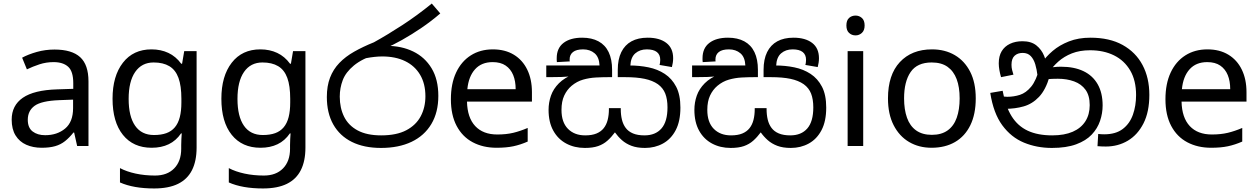

<svg xmlns="http://www.w3.org/2000/svg" viewBox="-20 -825 7115 1085"><path d="M288 -545Q386 -545 433 -502Q480 -459 480 -365V0H416L399 -76H395Q372 -47 347.5 -27.5Q323 -8 291.5 1Q260 10 215 10Q167 10 128.5 -7Q90 -24 68 -59.5Q46 -95 46 -149Q46 -229 109 -272.5Q172 -316 303 -320L394 -323V-355Q394 -422 365 -448Q336 -474 283 -474Q241 -474 203 -461.5Q165 -449 132 -433L105 -499Q140 -518 188 -531.5Q236 -545 288 -545ZM314 -259Q214 -255 175.5 -227Q137 -199 137 -148Q137 -103 164.5 -82Q192 -61 235 -61Q303 -61 348 -98.5Q393 -136 393 -214V-262Z M836 -546Q889 -546 931.5 -526Q974 -506 1004 -465H1009L1021 -536H1091V9Q1091 85 1065 136.5Q1039 188 986 214Q933 240 851 240Q793 240 744.5 231.5Q696 223 658 206V125Q696 145 747 156Q798 167 856 167Q925 167 964.5 126.5Q1004 86 1004 16V-5Q1004 -17 1005 -39.5Q1006 -62 1007 -71H1003Q975 -30 933.5 -10Q892 10 837 10Q733 10 674.5 -63Q616 -136 616 -267Q616 -395 674.5 -470.5Q733 -546 836 -546ZM848 -472Q781 -472 744 -418.5Q707 -365 707 -266Q707 -167 743.5 -114.5Q780 -62 850 -62Q891 -62 920 -72.5Q949 -83 968 -105.5Q987 -128 996 -163Q1005 -198 1005 -246V-267Q1005 -340 988.5 -385Q972 -430 937 -451Q902 -472 848 -472Z M1451 -546Q1504 -546 1546.5 -526Q1589 -506 1619 -465H1624L1636 -536H1706V9Q1706 85 1680 136.5Q1654 188 1601 214Q1548 240 1466 240Q1408 240 1359.5 231.5Q1311 223 1273 206V125Q1311 145 1362 156Q1413 167 1471 167Q1540 167 1579.5 126.5Q1619 86 1619 16V-5Q1619 -17 1620 -39.5Q1621 -62 1622 -71H1618Q1590 -30 1548.5 -10Q1507 10 1452 10Q1348 10 1289.5 -63Q1231 -136 1231 -267Q1231 -395 1289.5 -470.5Q1348 -546 1451 -546ZM1463 -472Q1396 -472 1359 -418.5Q1322 -365 1322 -266Q1322 -167 1358.5 -114.5Q1395 -62 1465 -62Q1506 -62 1535 -72.5Q1564 -83 1583 -105.5Q1602 -128 1611 -163Q1620 -198 1620 -246V-267Q1620 -340 1603.5 -385Q1587 -430 1552 -451Q1517 -472 1463 -472Z M2133 11Q2037 11 1968.5 -23Q1900 -57 1863.5 -121.5Q1827 -186 1827 -277Q1827 -339 1845 -386Q1863 -433 1897.5 -469Q1932 -505 1981.5 -533Q2031 -561 2093 -586Q2169 -628 2253.5 -683Q2338 -738 2420 -805L2468 -749Q2417 -705 2361 -667Q2305 -629 2251.5 -599Q2198 -569 2153 -550L2111 -521Q2026 -493 1980 -455Q1934 -417 1917 -372.5Q1900 -328 1900 -279Q1900 -215 1924.5 -165.5Q1949 -116 2001 -88Q2053 -60 2134 -60Q2221 -60 2276 -89Q2331 -118 2357.5 -168Q2384 -218 2384 -281Q2384 -352 2354 -402.5Q2324 -453 2269.5 -479.5Q2215 -506 2140 -506Q2120 -506 2096.5 -503.5Q2073 -501 2049.5 -496.5Q2026 -492 2005 -485L2080 -555Q2097 -562 2117 -564Q2137 -566 2164 -566Q2249 -566 2315 -534Q2381 -502 2419 -439Q2457 -376 2457 -283Q2457 -190 2417.5 -124Q2378 -58 2305.5 -23.5Q2233 11 2133 11Z M2765 -546Q2834 -546 2883.5 -516Q2933 -486 2959.5 -431.5Q2986 -377 2986 -304V-251H2619Q2621 -160 2665.5 -112.5Q2710 -65 2790 -65Q2841 -65 2880.5 -74.5Q2920 -84 2962 -102V-25Q2921 -7 2881 1.5Q2841 10 2786 10Q2710 10 2651.5 -21Q2593 -52 2560.5 -113.5Q2528 -175 2528 -264Q2528 -352 2557.5 -415Q2587 -478 2640.5 -512Q2694 -546 2765 -546ZM2764 -474Q2701 -474 2664.5 -433.5Q2628 -393 2621 -321H2894Q2894 -367 2880 -401Q2866 -435 2837.5 -454.5Q2809 -474 2764 -474Z M3625 11Q3580 11 3548.5 -1Q3517 -13 3494.5 -33Q3472 -53 3455 -77Q3435 -50 3412.5 -30Q3390 -10 3360 0.5Q3330 11 3285 11Q3226 11 3179.5 -14Q3133 -39 3106.5 -87Q3080 -135 3080 -204Q3080 -246 3093.5 -284.5Q3107 -323 3138.5 -354.5Q3170 -386 3222 -406L3224 -397Q3190 -391 3153 -390Q3116 -389 3087 -389H3067V-455H3368Q3366 -502 3340 -524Q3314 -546 3275 -546Q3237 -546 3218 -531Q3199 -516 3199 -489Q3199 -487 3199 -484Q3199 -481 3200 -478L3127 -474Q3126 -479 3126 -485.5Q3126 -492 3126 -496Q3126 -553 3164.5 -582.5Q3203 -612 3270 -612Q3324 -612 3362 -591.5Q3400 -571 3419.5 -530.5Q3439 -490 3439 -430V-389H3419Q3384 -389 3347 -387Q3310 -385 3275 -375Q3240 -365 3210 -340Q3184 -318 3168.5 -285Q3153 -252 3153 -204Q3153 -134 3189.5 -97Q3226 -60 3287 -60Q3325 -60 3350.5 -70.5Q3376 -81 3391.5 -100.5Q3407 -120 3414 -147.5Q3421 -175 3421 -208V-214H3488V-208Q3488 -176 3494.5 -149Q3501 -122 3516 -102Q3531 -82 3557 -71Q3583 -60 3622 -60Q3684 -60 3718 -99Q3752 -138 3752 -218Q3752 -264 3739.5 -296Q3727 -328 3698 -349Q3668 -370 3623 -379.5Q3578 -389 3512 -389H3471V-430Q3471 -490 3491 -530.5Q3511 -571 3548.5 -591.5Q3586 -612 3640 -612Q3707 -612 3745.5 -582.5Q3784 -553 3784 -496Q3784 -483 3782 -470.5Q3780 -458 3777 -446L3707 -458Q3709 -463 3710 -472.5Q3711 -482 3711 -487Q3711 -516 3692 -531Q3673 -546 3635 -546Q3596 -546 3570 -523.5Q3544 -501 3542 -452L3523 -455H3538Q3593 -455 3644.5 -444.5Q3696 -434 3736.5 -407.5Q3777 -381 3801 -335Q3825 -289 3825 -217Q3825 -140 3798.5 -89.5Q3772 -39 3726.5 -14Q3681 11 3625 11Z M4449 11Q4404 11 4372.5 -1Q4341 -13 4318.5 -33Q4296 -53 4279 -77Q4259 -50 4236.5 -30Q4214 -10 4184 0.5Q4154 11 4109 11Q4050 11 4003.5 -14Q3957 -39 3930.5 -87Q3904 -135 3904 -204Q3904 -246 3917.5 -284.5Q3931 -323 3962.5 -354.5Q3994 -386 4046 -406L4048 -397Q4014 -391 3977 -390Q3940 -389 3911 -389H3891V-455H4192Q4190 -502 4164 -524Q4138 -546 4099 -546Q4061 -546 4042 -531Q4023 -516 4023 -489Q4023 -487 4023 -484Q4023 -481 4024 -478L3951 -474Q3950 -479 3950 -485.5Q3950 -492 3950 -496Q3950 -553 3988.5 -582.5Q4027 -612 4094 -612Q4148 -612 4186 -591.5Q4224 -571 4243.5 -530.5Q4263 -490 4263 -430V-389H4243Q4208 -389 4171 -387Q4134 -385 4099 -375Q4064 -365 4034 -340Q4008 -318 3992.5 -285Q3977 -252 3977 -204Q3977 -134 4013.5 -97Q4050 -60 4111 -60Q4149 -60 4174.5 -70.5Q4200 -81 4215.5 -100.5Q4231 -120 4238 -147.5Q4245 -175 4245 -208V-214H4312V-208Q4312 -176 4318.5 -149Q4325 -122 4340 -102Q4355 -82 4381 -71Q4407 -60 4446 -60Q4508 -60 4542 -99Q4576 -138 4576 -218Q4576 -264 4563.5 -296Q4551 -328 4522 -349Q4492 -370 4447 -379.5Q4402 -389 4336 -389H4295V-430Q4295 -490 4315 -530.5Q4335 -571 4372.5 -591.5Q4410 -612 4464 -612Q4531 -612 4569.5 -582.5Q4608 -553 4608 -496Q4608 -483 4606 -470.5Q4604 -458 4601 -446L4531 -458Q4533 -463 4534 -472.5Q4535 -482 4535 -487Q4535 -516 4516 -531Q4497 -546 4459 -546Q4420 -546 4394 -523.5Q4368 -501 4366 -452L4347 -455H4362Q4417 -455 4468.5 -444.5Q4520 -434 4560.5 -407.5Q4601 -381 4625 -335Q4649 -289 4649 -217Q4649 -140 4622.5 -89.5Q4596 -39 4550.5 -14Q4505 11 4449 11Z M4858 -536V0H4770V-536ZM4815 -737Q4835 -737 4850.5 -723.5Q4866 -710 4866 -681Q4866 -653 4850.5 -639Q4835 -625 4815 -625Q4793 -625 4778 -639Q4763 -653 4763 -681Q4763 -710 4778 -723.5Q4793 -737 4815 -737Z M5494 -269Q5494 -180 5463.5 -117.5Q5433 -55 5377 -22.5Q5321 10 5244 10Q5173 10 5117.5 -22.5Q5062 -55 5030 -117.5Q4998 -180 4998 -269Q4998 -402 5065 -474Q5132 -546 5247 -546Q5320 -546 5375.5 -513.5Q5431 -481 5462.5 -419.5Q5494 -358 5494 -269ZM5089 -269Q5089 -206 5105.5 -159.5Q5122 -113 5157 -88Q5192 -63 5246 -63Q5300 -63 5335 -88Q5370 -113 5386.5 -159.5Q5403 -206 5403 -269Q5403 -333 5386 -378Q5369 -423 5334.5 -447.5Q5300 -472 5245 -472Q5163 -472 5126 -418Q5089 -364 5089 -269Z M5924 11Q5839 11 5766.5 -19Q5694 -49 5644 -117Q5594 -185 5576 -300L5646 -312Q5662 -224 5696.5 -168.5Q5731 -113 5787.5 -86.5Q5844 -60 5926 -60Q5995 -60 6042 -80.5Q6089 -101 6113.5 -139.5Q6138 -178 6138 -231Q6138 -285 6114.5 -317.5Q6091 -350 6050 -365Q6009 -380 5958 -380Q5924 -380 5898 -377.5Q5872 -375 5846 -368L5851 -420Q5870 -429 5900 -438.5Q5930 -448 5976 -448Q6050 -448 6102.5 -423Q6155 -398 6183 -349Q6211 -300 6211 -229Q6211 -185 6196.5 -142Q6182 -99 6149.5 -64.5Q6117 -30 6061.5 -9.5Q6006 11 5924 11ZM6229 3Q6216 3 6205.5 2.5Q6195 2 6182 1L6186 -68Q6192 -67 6203.5 -66.5Q6215 -66 6220 -66Q6285 -66 6324.5 -96Q6364 -126 6382 -176.5Q6400 -227 6400 -288Q6400 -370 6367 -426.5Q6334 -483 6275.5 -512Q6217 -541 6140 -541Q6082 -541 6037.5 -523.5Q5993 -506 5960 -476.5Q5927 -447 5903 -410L5911 -392Q5889 -317 5851.5 -277.5Q5814 -238 5765.5 -224Q5717 -210 5661 -210Q5651 -210 5635.5 -212.5Q5620 -215 5608 -221L5609 -286Q5623 -282 5641.5 -280Q5660 -278 5672 -278Q5709 -278 5743.5 -289Q5778 -300 5807 -335Q5836 -370 5855 -443L5865 -467Q5890 -504 5928.5 -537Q5967 -570 6020.5 -591Q6074 -612 6142 -612Q6250 -612 6324 -571Q6398 -530 6436.5 -457.5Q6475 -385 6475 -289Q6475 -193 6442 -128Q6409 -63 6353.5 -30Q6298 3 6229 3ZM5758 -592Q5807 -592 5836.5 -568.5Q5866 -545 5880.5 -509Q5895 -473 5898 -434L5843 -398Q5839 -432 5830.5 -461Q5822 -490 5805 -508Q5788 -526 5759 -526Q5731 -526 5713.5 -510Q5696 -494 5696 -459Q5696 -443 5699.5 -429.5Q5703 -416 5707 -403L5637 -389Q5631 -409 5627.5 -429.5Q5624 -450 5624 -467Q5624 -508 5640.5 -535.5Q5657 -563 5687.5 -577.5Q5718 -592 5758 -592Z M6803 -546Q6872 -546 6921.5 -516Q6971 -486 6997.5 -431.5Q7024 -377 7024 -304V-251H6657Q6659 -160 6703.5 -112.5Q6748 -65 6828 -65Q6879 -65 6918.5 -74.5Q6958 -84 7000 -102V-25Q6959 -7 6919 1.5Q6879 10 6824 10Q6748 10 6689.5 -21Q6631 -52 6598.5 -113.5Q6566 -175 6566 -264Q6566 -352 6595.5 -415Q6625 -478 6678.5 -512Q6732 -546 6803 -546ZM6802 -474Q6739 -474 6702.5 -433.5Q6666 -393 6659 -321H6932Q6932 -367 6918 -401Q6904 -435 6875.5 -454.5Q6847 -474 6802 -474Z"/></svg>

Font: sinhala115
Style: Regular
Weight: 400
Designer: Jelle Bosma - Monotype Design Team
Foundry: Monotype Imaging Inc.
Version: Version 2.006